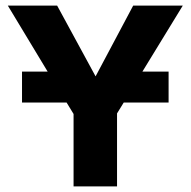

<svg xmlns="http://www.w3.org/2000/svg" viewBox="-20 -669 684 689"><path d="M244 -260 219 -301H59V-412H151L8 -649H185L323 -395L458 -649H636L491 -412H585V-301H424L400 -262V0H244Z"/></svg>

Font: Play
Style: Bold
Weight: 700
Designer: Jonas Hecksher (Cyrillic expansion: Cyreal)
Foundry: Jonas Hecksher, Playtype, e-types AS
Version: Version 2.101; ttfautohint (v1.5.65-e2d9)